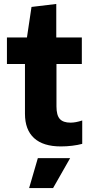

<svg xmlns="http://www.w3.org/2000/svg" viewBox="-20 -729 459 969"><path d="M171 69H334L248 220H127ZM287 10Q198 10 152 -32Q106 -74 106 -155V-406H15V-540H116L139 -694L264 -709V-540H393V-406H265V-192Q265 -147 282 -128.5Q299 -110 336 -110Q362 -110 395 -121V-3Q373 3 344.5 6.5Q316 10 287 10Z"/></svg>

Font: Encode Sans Narrow
Style: Bold
Weight: 700
Designer: Pablo Impallari, Andres Torresi
Foundry: Pablo Impallari, Andres Torresi
Version: Version 1.000; ttfautohint (v1.00) -l 8 -r 50 -G 200 -x 14 -